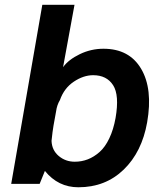

<svg xmlns="http://www.w3.org/2000/svg" viewBox="-20 -770 689 804"><path d="M413.1 -565.9Q521.5 -565.9 571 -481.9Q620.6 -397.9 596.2 -257.8Q574.2 -133.3 497.8 -59.6Q421.4 14.2 308.1 14.2Q223.6 14.2 168 -54.2L146 0H26.9L157.2 -750H292L244.1 -488.8Q267.1 -520.5 314.2 -543.2Q361.3 -565.9 413.1 -565.9ZM463.9 -275.9Q480.5 -371.6 453.6 -413.3Q426.8 -455.1 370.1 -455.1Q329.6 -455.1 289.1 -428Q248.5 -400.9 231 -351.1Q218.3 -330.1 214.8 -303.2L204.1 -244.1Q200.2 -222.2 195.8 -180.2Q197.3 -141.1 225.8 -116.9Q254.4 -92.8 293 -92.8Q321.8 -92.8 347.7 -102.8Q373.5 -112.8 397 -133.5Q420.4 -154.3 437.7 -190.7Q455.1 -227.1 463.9 -275.9Z"/></svg>

Font: Stilu SemiBold
Style: Italic
Weight: 600
Italic angle: -10°
Designer: Genilson Lima Santos
Foundry: Genilson Lima Santos
Version: Version 1.200;PS 001.200;hotconv 1.0.88;makeotf.lib2.5.64775